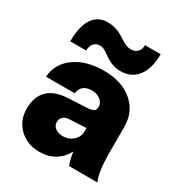

<svg xmlns="http://www.w3.org/2000/svg" viewBox="-178 -860 921 990"><g transform="rotate(30 282.0 -364.5)"><path d="M175.8 -742.2Q183.6 -742.2 190.9 -741.5Q198.2 -740.7 204.1 -740Q210 -739.3 217 -737.1Q224.1 -734.9 228.5 -733.6Q232.9 -732.4 239.7 -729.2Q246.6 -726.1 249.5 -724.9Q252.4 -723.6 259.3 -719.7Q266.1 -715.8 267.8 -714.8Q269.5 -713.9 276.9 -709.2Q284.2 -704.6 285.2 -704.1Q319.8 -680.2 344.2 -680.2Q370.6 -680.2 385.3 -694.8Q399.9 -709.5 399.9 -735.8H493.2Q493.2 -650.4 457 -603.3Q420.9 -556.2 355 -556.2Q309.1 -556.2 263.2 -587.9Q261.2 -589.4 251.2 -596.4Q241.2 -603.5 237.8 -605.5Q234.4 -607.4 226.8 -611.6Q219.2 -615.7 213.1 -616.9Q207 -618.2 200.2 -618.2Q177.7 -618.2 164.3 -602.3Q150.9 -586.4 150.9 -560.1H56.2Q56.2 -649.4 86.7 -695.8Q117.2 -742.2 175.8 -742.2ZM518.1 -163.1Q518.1 -52.2 541 0H373Q360.8 -26.9 354 -76.2Q332 -33.7 293 -10.3Q253.9 13.2 202.1 13.2Q129.9 13.2 82.5 -32.2Q35.2 -77.6 35.2 -147.9Q35.2 -219.2 75 -258.3Q114.7 -297.4 191.9 -300.8L313 -307.1Q334 -309.6 343 -316.9Q352.1 -324.2 352.1 -339.8V-341.8Q352.1 -364.3 331.3 -380.6Q310.5 -397 282.2 -397Q217.3 -397 210 -339.8H39.1Q44.9 -419.9 111.6 -468Q178.2 -516.1 284.2 -516.1Q390.1 -516.1 454.1 -461.7Q518.1 -407.2 518.1 -317.9ZM204.1 -165Q204.1 -143.6 221.7 -130.4Q239.3 -117.2 268.1 -117.2Q302.7 -117.2 327.4 -139.6Q352.1 -162.1 352.1 -194.8V-214.8L254.9 -210Q230.5 -209.5 217.3 -197.5Q204.1 -185.5 204.1 -165Z"/></g></svg>

Font: Overused Grotesk ExtraBold
Style: Regular
Weight: 800
Version: Version 0.002